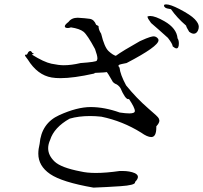

<svg xmlns="http://www.w3.org/2000/svg" viewBox="-20 -821 928 877"><path d="M407 36Q463 34 530 29.5Q597 25 597 12V10Q610 -3 610 -13Q610 -23 596 -30Q573 -40 539 -40H527Q464 -31 418 -31Q377 -31 348 -38Q259 -55 229.5 -83Q200 -111 200 -144Q200 -162 209 -182Q227 -239 298 -279Q339 -291 392 -291Q416 -291 443 -288Q540 -268 625 -215Q653 -195 671 -195Q694 -195 694 -239V-244Q708 -259 708 -270Q708 -273 705 -280.5Q702 -288 657 -326Q603 -373 556 -431Q529 -481 526 -512Q521 -517 521 -521Q521 -524 526.5 -526Q532 -528 558 -533Q704 -609 704 -637Q704 -641 702 -644Q694 -655 681 -655Q677 -655 664.5 -651.5Q652 -648 619 -633Q539 -588 509 -566Q495 -570 476 -587.5Q457 -605 442 -667Q430 -685 430 -702L419 -708Q410 -732 390 -735Q370 -738 335 -740Q307 -740 293 -721Q276 -708 276 -701Q276 -693 290 -693Q296 -693 304 -696Q344 -690 361.5 -676Q379 -662 414 -597Q425 -567 425 -554Q425 -550 422 -544Q419 -538 348 -533Q306 -523 271 -523Q249 -523 215 -530Q181 -537 125 -572Q134 -574 134 -576Q134 -577 128 -579Q123 -588 118 -588Q116 -588 112.5 -586Q109 -584 106 -577Q104 -571 99 -571H95Q94 -571 94 -569Q94 -565 107 -549Q151 -478 216 -467Q234 -464 256 -464Q316 -464 410 -485L416 -490L412 -488Q464 -490 467 -492Q470 -492 496 -446L505 -439Q520 -434 530 -419Q552 -368 566 -368L569 -369Q596 -329 596 -314Q596 -303 571 -303Q554 -303 527 -307Q457 -332 394 -332Q332 -332 250.5 -295Q169 -258 161 -164Q155 -140 155 -119Q155 -63 209 -26Q263 11 407 36ZM786 -600Q797 -600 797 -623Q797 -637 791 -646Q787 -692 731 -724Q689 -748 666 -748Q658 -748 653 -745Q657 -736 657 -735Q657 -734 670 -716Q705 -686 747 -648Q768 -621 769 -609Q780 -600 786 -600ZM865 -667Q877 -667 884 -681Q888 -690 888 -699Q888 -714 869.5 -733.5Q851 -753 799 -780Q758 -801 739 -801Q734 -801 730 -799L729 -795Q729 -791 734.5 -786.5Q740 -782 761 -779Q788 -740 830 -704Q831 -697 844 -676Q856 -667 865 -667Z"/></svg>

Font: Xiaobo Songti 小帛宋体
Style: Regular
Weight: 400
Version: Version 1.501;March 17, 2024;FontCreator 14.0.0.2814 64-bit